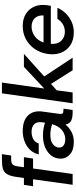

<svg xmlns="http://www.w3.org/2000/svg" viewBox="572 -1332 772 1955"><g transform="rotate(-90 957.5 -354.0)"><path d="M54 0 110 -403H39L53 -496H123L134 -573Q143 -635 162 -667Q181 -699 216 -709.5Q251 -720 307 -720H366L352 -626H317Q278 -626 263 -613Q248 -600 242 -562L233 -496H335L321 -403H220L164 0Z M490 12Q407 12 363.5 -27Q320 -66 320 -122Q320 -174 349.5 -214.5Q379 -255 432 -278.5Q485 -302 557 -302Q601 -302 633.5 -295Q666 -288 686 -281L690 -307Q698 -364 671 -391Q644 -418 594 -418Q552 -418 520 -401Q488 -384 474 -345H363Q376 -399 411.5 -435Q447 -471 496 -489.5Q545 -508 600 -508Q710 -508 761.5 -452.5Q813 -397 799 -303L777 -142Q772 -110 781.5 -101.5Q791 -93 822 -93H829L816 0H788Q738 0 706.5 -15Q675 -30 668 -73Q638 -37 594 -12.5Q550 12 490 12ZM433 -136Q433 -108 455.5 -91.5Q478 -75 516 -75Q571 -75 612 -109.5Q653 -144 671 -209Q650 -216 621.5 -221.5Q593 -227 564 -227Q498 -227 465.5 -199.5Q433 -172 433 -136Z M884 0 985 -720H1095L1034 -289L1255 -496H1387L1157 -289L1348 0H1220L1081 -220L1016 -162L994 0Z M1606 12Q1530 12 1477 -22Q1424 -56 1399.5 -116Q1375 -176 1386 -252Q1397 -328 1436.5 -385.5Q1476 -443 1536 -475.5Q1596 -508 1671 -508Q1745 -508 1796 -475Q1847 -442 1869.5 -387Q1892 -332 1883 -265Q1882 -256 1880 -245Q1878 -234 1876 -222H1489Q1483 -155 1519.5 -117Q1556 -79 1611 -79Q1655 -79 1689 -100Q1723 -121 1743 -155H1856Q1836 -108 1799 -70Q1762 -32 1712.5 -10Q1663 12 1606 12ZM1664 -418Q1612 -418 1567 -386Q1522 -354 1503 -296H1778Q1782 -352 1750.5 -385Q1719 -418 1664 -418Z"/></g></svg>

Font: Host Grotesk Medium
Style: Italic
Weight: 500
Italic angle: -8°
Designer: Doğukan Karapınar based on Poppins by Indian Type Foundry, Jonny Pinhorn
Foundry: Element Type
Version: Version 1.001; ttfautohint (v1.8.4.7-5d5b)